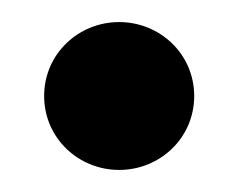

<svg xmlns="http://www.w3.org/2000/svg" viewBox="-20 -449 214 174"><path d="M20 -362C20 -324 51 -295 88 -295C125 -295 156 -324 156 -362C156 -400 125 -429 88 -429C51 -429 20 -400 20 -362Z"/></svg>

Font: Charger Sport
Style: BlkNrw
Weight: 900
Designer: Jasper
Foundry: Cannot Into Space Fonts
Version: Version 1.1